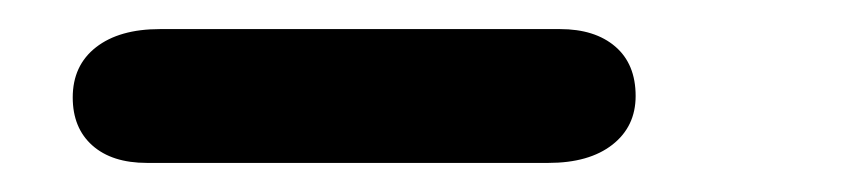

<svg xmlns="http://www.w3.org/2000/svg" viewBox="-20 -2 583 132"><path d="M81 110Q57 110 43.5 98Q30 86 30 65Q30 43 46 30.5Q62 18 90 18H365Q389 18 403 30Q417 42 417 64Q417 85 401 97.5Q385 110 357 110Z"/></svg>

Font: Edu SA Beginner SemiBold
Style: Regular
Weight: 600
Version: Version 1.003